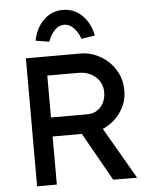

<svg xmlns="http://www.w3.org/2000/svg" viewBox="-62 -995 818 1046"><g transform="rotate(-5 347.5 -472.0)"><path d="M193 -263V-367H406Q437 -367 460 -382.5Q483 -398 495 -423.5Q507 -449 507 -478Q507 -513 489.5 -540Q472 -567 442.5 -581.5Q413 -596 378 -596H196L206 -630V0H98V-700H396Q451 -700 502 -672Q553 -644 585 -593.5Q617 -543 617 -477Q617 -421 587.5 -372Q558 -323 507 -293Q456 -263 396 -263ZM645 1 514 0 336 -316 447 -341ZM483 -791 409 -779Q397 -815 373.5 -839.5Q350 -864 321 -864Q292 -864 268.5 -839.5Q245 -815 233 -779L159 -791Q173 -861 216.5 -903Q260 -945 321 -945Q382 -945 425.5 -903Q469 -861 483 -791Z"/></g></svg>

Font: Lexend
Style: Regular
Weight: 400
Designer: Thomas Jockin
Foundry: Lexend
Version: Version 1.000